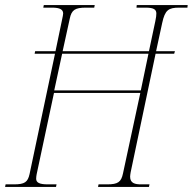

<svg xmlns="http://www.w3.org/2000/svg" viewBox="-33 -734 757 754"><path d="M-13 0H187L189 -10H154C122 -10 109 -17 109 -32C109 -38 110 -45 111 -50L179 -369H518L450 -53C443 -19 430 -10 388 -10H354L352 0H552L554 -10H521C498 -10 478 -14 478 -40C478 -45 479 -50 480 -57L578 -523H651L654 -533H580L604 -644C615 -695 629 -704 671 -704H703L704 -714H504L503 -704H539C570 -704 581 -697 581 -681C581 -674 580 -665 577 -651L552 -533H213L241 -661C248 -695 262 -704 304 -704H337L339 -714H139L137 -704H172C203 -704 215 -696 215 -681C215 -676 213 -668 211 -658L185 -533H105L103 -523H183L83 -50C76 -19 64 -10 22 -10H-11ZM180 -379 211 -523H550L520 -379Z"/></svg>

Font: Noto Serif Display Condensed Thin
Style: Italic
Weight: 100
Width: 3
Italic angle: -12°
Designer: Monotype Design Team
Foundry: Monotype Imaging Inc.
Version: Version 2.009